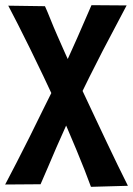

<svg xmlns="http://www.w3.org/2000/svg" viewBox="-40 -712 515 743"><path d="M-20 2Q0 -36 24 -82.5Q48 -129 74.5 -182Q101 -235 128 -290.5Q155 -346 183 -401Q204 -444 223 -485.5Q242 -527 258.5 -564.5Q275 -602 289 -634.5Q303 -667 314 -692L450 -691Q430 -652 406 -607.5Q382 -563 357 -514.5Q332 -466 306 -414Q280 -362 254 -308Q234 -266 215 -224Q196 -182 178.5 -142Q161 -102 146 -66Q131 -30 117 1ZM312 11Q301 -19 287 -55Q273 -91 256 -131.5Q239 -172 220.5 -215.5Q202 -259 182 -302Q155 -360 128 -417Q101 -474 76 -524.5Q51 -575 29.5 -617.5Q8 -660 -8 -690L134 -688Q144 -666 155.5 -637Q167 -608 181.5 -575Q196 -542 212 -506Q228 -470 246 -431Q267 -387 288.5 -341Q310 -295 331.5 -249.5Q353 -204 374 -159.5Q395 -115 415.5 -73Q436 -31 455 7Z"/></svg>

Font: Truculenta ExtraBold
Style: Regular
Weight: 800
Version: Version 1.002